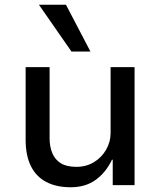

<svg xmlns="http://www.w3.org/2000/svg" viewBox="-20 -780 677 809"><path d="M278 9Q217 9 174.5 -13.5Q132 -36 110 -80.5Q88 -125 88 -192V-497H189V-197Q189 -162 200.5 -134.5Q212 -107 236.5 -92Q261 -77 302 -77Q343 -77 375.5 -96.5Q408 -116 427 -149Q446 -182 446 -219V-497H547V0H455V-107H452Q426 -53 383 -22Q340 9 278 9ZM281 -563 144 -760H258L361 -563Z"/></svg>

Font: Nunito Sans 7pt Medium
Style: Regular
Weight: 500
Designer: Vernon Adams
Foundry: Vernon Adams
Version: Version 3.101;gftools[0.9.27]